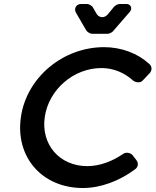

<svg xmlns="http://www.w3.org/2000/svg" viewBox="-20 -940 782 965"><path d="M362 -876 413 -788C418 -779 434 -770 443 -770H521C528 -770 543 -777 547 -782L633 -881C647 -898 637 -920 616 -920H581C574 -920 559 -913 554 -907L521 -867C504 -847 476 -850 464 -873L448 -901C444 -910 428 -920 418 -920H388C363 -920 350 -897 362 -876ZM503 -703C296 -703 113 -550 85 -351C56 -150 192 5 397 5C486 5 582 -31 660 -90C675 -101 677 -121 665 -136L648 -158C637 -173 613 -177 598 -166C543 -128 479 -105 419 -105C279 -105 185 -214 205 -352C225 -490 350 -598 490 -598C549 -598 605 -575 648 -536C660 -525 685 -522 696 -534L732 -572C745 -586 745 -606 730 -619C672 -672 590 -703 503 -703Z"/></svg>

Font: Trueno
Style: RoundIt
Weight: 400
Designer: Julieta Ulanovsky, Jasper
Foundry: Julieta Ulanovsky, Cannot Into Space Fonts
Version: Version 3.001